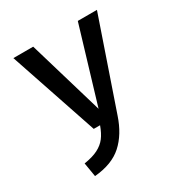

<svg xmlns="http://www.w3.org/2000/svg" viewBox="-173 -655 946 999"><g transform="rotate(-30 300.0 -156.0)"><path d="M369 2Q337 98 276.5 152.5Q216 207 110 216L96 132Q148 124 180 107.5Q212 91 231 66Q250 41 265 0H227L49 -528H168L301 -78L436 -528H551Z"/></g></svg>

Font: Fira Mono Medium
Style: Regular
Weight: 500
Designer: Carrois Corporate & Edenspiekermann AG
Foundry: Carrois Corporate GbR & Edenspiekermann AG
Version: Version 3.206